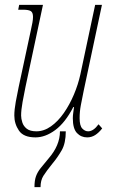

<svg xmlns="http://www.w3.org/2000/svg" viewBox="-20 -556 475 791"><path d="M126 10Q77 10 58 -18Q39 -46 39 -80Q39 -104 45 -137Q51 -170 57 -198L107 -431Q111 -448 113.5 -462.5Q116 -477 116 -486Q116 -505 106.5 -510.5Q97 -516 75 -516H55L59 -536H157L85 -198Q79 -169 73 -136Q67 -103 67 -80Q67 -67 72 -51.5Q77 -36 90.5 -25.5Q104 -15 130 -15Q161 -15 190 -35.5Q219 -56 243 -90.5Q267 -125 284.5 -166.5Q302 -208 311 -249L372 -536H400L325 -183Q318 -149 313 -122.5Q308 -96 308 -69Q308 -38 319 -26.5Q330 -15 343 -15Q365 -15 386 -44L401 -27Q387 -9 372 0.5Q357 10 339 10Q314 10 297 -8Q280 -26 280 -69Q280 -80 282 -93.5Q284 -107 285 -115H282Q249 -51 208 -20.5Q167 10 126 10ZM122 215Q122 187 128.5 169.5Q135 152 148 136Q161 120 180 97Q227 43 227 -15H251Q251 34 234 63.5Q217 93 196 118Q171 149 159 168Q147 187 147 215Z"/></svg>

Font: Noto Serif ExtraCondensed Thin
Style: Italic
Weight: 100
Width: 2
Italic angle: -12°
Designer: Monotype Design Team
Foundry: Monotype Imaging Inc.
Version: Version 2.013